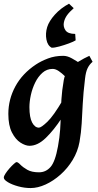

<svg xmlns="http://www.w3.org/2000/svg" viewBox="-30 -753 519 1018"><path d="M429.2 -400.4Q415 -390.6 402.6 -368.9Q390.1 -347.2 379.6 -328.6Q369.1 -310.1 361.3 -310.1Q354.5 -310.1 342 -321.8Q329.6 -333.5 314.2 -348.9Q298.8 -364.3 281.7 -376Q264.6 -387.7 249 -387.7Q218.3 -387.7 195.1 -367.2Q171.9 -346.7 156.5 -315.2Q141.1 -283.7 133.5 -248.8Q126 -213.9 126 -185.1Q126 -130.4 140.4 -103.3Q154.8 -76.2 176.3 -76.2Q188.5 -76.2 221.2 -107.4Q253.9 -138.7 302.2 -221.2L295.9 -125Q256.3 -64 213.1 -22Q169.9 20 126.5 20Q105 20 78.6 3.2Q52.2 -13.7 33.2 -50.8Q14.2 -87.9 14.2 -148.9Q14.2 -226.1 51.3 -294.7Q88.4 -363.3 160.6 -411.1Q188 -429.2 224.6 -443.1Q261.2 -457 305.2 -457Q327.1 -457 351.3 -443.4Q375.5 -429.7 396.5 -415.8Q417.5 -401.9 429.2 -400.4ZM460.9 -425.3Q444.3 -411.6 434.6 -391.6Q424.8 -371.6 420.9 -336.4Q411.6 -259.3 408.7 -202.6Q405.8 -146 403.1 -98.4Q400.4 -50.8 391.6 -0.5Q382.3 50.3 355.5 94.7Q328.6 139.2 291 172.6Q253.4 206.1 211.9 225.1Q170.4 244.1 132.3 244.1Q99.6 244.1 66.7 235.1Q33.7 226.1 12 213.1Q-9.8 200.2 -9.8 188.5Q-9.8 180.7 -0.7 167Q8.3 153.3 20.5 139.4Q32.7 125.5 43.5 116Q54.2 106.4 57.6 106.4Q64.9 106.4 78.1 120.1Q91.3 133.8 114.7 147.2Q138.2 160.6 176.8 160.6Q212.9 160.6 237.8 132.6Q262.7 104.5 277.3 23.4Q286.1 -24.9 288.8 -64.9Q291.5 -105 292.2 -143.6Q293 -182.1 295.7 -226.6Q298.3 -271 308.1 -328.1Q313 -359.4 335.2 -384Q357.4 -408.7 387 -426.8Q416.5 -444.8 443.8 -457ZM220.2 -609.4Q230 -641.1 261 -675.5Q292 -710 335.9 -733.4L360.8 -709.5Q337.4 -689 325.4 -672.1Q313.5 -655.3 309.1 -636.2Q303.7 -612.8 316.7 -593Q329.6 -573.2 368.7 -573.2L371.1 -539.1Q360.4 -532.2 335.4 -522.9Q310.5 -513.7 284.7 -506.6Q258.8 -499.5 244.1 -500Q222.2 -511.2 216.1 -543.5Q210 -575.7 220.2 -609.4Z"/></svg>

Font: Gentium Plus
Style: Bold Italic
Weight: 700
Italic angle: -8°
Designer: Victor Gaultney, Annie Olsen, Iska Routamaa, Becca Hirsbrunner
Foundry: SIL International
Version: Version 6.101